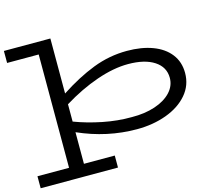

<svg xmlns="http://www.w3.org/2000/svg" viewBox="-154 -845 1400 1221"><g transform="rotate(-15 546.0 -234.0)"><path d="M1045 -253Q1045 -172 993 -111.5Q941 -51 852.5 -18.5Q764 14 658 14Q461 14 274 -69V139H477V218H-32V139H176V-607H-32V-686H274V-324Q390 -400 498.5 -442Q607 -484 723 -484Q819 -484 891.5 -457Q964 -430 1004.5 -378Q1045 -326 1045 -253ZM943 -248Q943 -319 880.5 -360Q818 -401 708 -401Q613 -401 500.5 -362Q388 -323 274 -253V-139Q358 -107 455.5 -87.5Q553 -68 646 -69Q731 -68 798.5 -90.5Q866 -113 904.5 -154Q943 -195 943 -248Z"/></g></svg>

Font: BioRhyme Expanded
Style: Regular
Weight: 400
Width: 7
Designer: Aoife Mooney
Foundry: Aoife Mooney Type
Version: Version 1.000